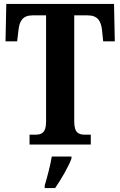

<svg xmlns="http://www.w3.org/2000/svg" viewBox="-20 -734 611 975"><path d="M130 0H441V-50H414C380 -50 357 -58 357 -117V-656H425C477 -656 493 -626 498 -582L504 -524H563L559 -714H12L8 -524H67L74 -582C79 -626 94 -656 146 -656H214V-116C214 -58 190 -50 158 -50H130ZM207 208V221H260C289 179 328 113 343 71V61H243C236 106 219 167 207 208Z"/></svg>

Font: Noto Serif Thai Condensed
Style: Bold
Weight: 700
Width: 3
Designer: Monotype Design Team
Foundry: Monotype Imaging Inc.
Version: Version 2.002